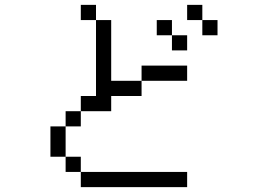

<svg xmlns="http://www.w3.org/2000/svg" viewBox="-20 -770 1040 790"><path d="M750 0V-62.5H312.5V0ZM750 -437.5V-500H562.5V-437.5H437.5Q437.5 -437.5 437.5 -687.5H375V-375H312.5V-312.5H250V-250H187.5Q187.5 -250 187.5 -125H250V-62.5H312.5V-125H250Q250 -125 250 -250H312.5V-312.5H437.5V-375H562.5V-437.5ZM750 -562.5V-625H687.5V-562.5ZM875 -625V-687.5H812.5V-625ZM687.5 -625V-687.5H625V-625ZM375 -687.5V-750H312.5V-687.5ZM812.5 -687.5V-750H750V-687.5Z"/></svg>

Font: Unifont
Style: Regular
Weight: 500
Version: Version 15.1.04